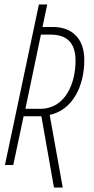

<svg xmlns="http://www.w3.org/2000/svg" viewBox="-20 -734 417 854"><path d="M220 100H259L201 -223C302 -244 355 -350 355 -467C355 -564 299 -614 215 -614H169L190 -714H153L2 0H39L85 -217H164ZM159 -250H93L162 -580H204C278 -580 316 -544 316 -463C316 -367 273 -250 159 -250Z"/></svg>

Font: Noto Sans ExtraCondensed ExtraLight
Style: Italic
Weight: 200
Width: 2
Italic angle: -12°
Designer: Monotype Design Team
Foundry: Monotype Imaging Inc.
Version: Version 2.013